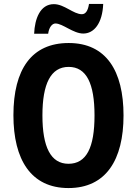

<svg xmlns="http://www.w3.org/2000/svg" viewBox="-20 -943 694 973"><path d="M153 -772H224C229 -808 246 -824 261 -824C298 -824 351 -773 402 -773C456 -773 499 -824 503 -923H431C426 -889 414 -871 395 -871C352 -871 306 -922 253 -922C183 -922 156 -847 153 -772ZM606 -358C606 -584 518 -725 328 -725C141 -725 48 -593 48 -359C48 -134 137 10 327 10C517 10 606 -133 606 -358ZM195 -358C195 -518 237 -604 328 -604C418 -604 459 -520 459 -358C459 -195 418 -113 327 -113C237 -113 195 -198 195 -358Z"/></svg>

Font: Noto Sans Ethiopic Condensed
Style: Bold
Weight: 700
Width: 3
Designer: Monotype Design Team
Foundry: Monotype Imaging Inc.
Version: Version 2.102